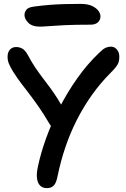

<svg xmlns="http://www.w3.org/2000/svg" viewBox="-20 -953 649 988"><path d="M221 15Q200 15 187 2.5Q174 -10 170.5 -34.5Q167 -59 175 -95Q189 -163 217 -241Q245 -319 285.5 -398Q326 -477 377.5 -550Q429 -623 490 -681Q510 -701 523.5 -707Q537 -713 550 -713Q563 -713 572.5 -706.5Q582 -700 588 -688.5Q594 -677 594 -660Q594 -645 590.5 -633.5Q587 -622 577.5 -609.5Q568 -597 549 -578Q497 -526 453.5 -465Q410 -404 375.5 -336Q341 -268 316.5 -195.5Q292 -123 277 -50Q270 -12 257 1.5Q244 15 221 15ZM285 -282Q269 -282 257.5 -290Q246 -298 237 -312Q204 -368 178 -405Q152 -442 131 -469.5Q110 -497 90 -523Q70 -549 47 -585Q32 -610 25.5 -626Q19 -642 19 -661Q19 -684 31 -697.5Q43 -711 63 -711Q80 -711 94.5 -703Q109 -695 122 -672Q144 -631 163.5 -602.5Q183 -574 201 -550.5Q219 -527 237.5 -502Q256 -477 276 -445.5Q296 -414 320 -369Q326 -357 327 -342Q328 -327 324 -313.5Q320 -300 310 -291Q300 -282 285 -282ZM183 -816Q146 -816 126 -835.5Q106 -855 106 -877Q106 -889 115 -902Q124 -915 154 -919Q198 -925 236.5 -928Q275 -931 313.5 -932Q352 -933 394 -933Q432 -933 454.5 -922Q477 -911 487 -896.5Q497 -882 497 -869Q497 -850 483.5 -838Q470 -826 447 -826Q364 -826 313 -823.5Q262 -821 232 -818.5Q202 -816 183 -816Z"/></svg>

Font: Shantell Sans Medium
Style: Regular
Weight: 500
Designer: Stephen Nixon, Anya Danilova, Shantell Martin
Foundry: Arrow Type
Version: Version 1.011;[c5ecc13dd]